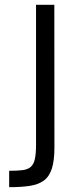

<svg xmlns="http://www.w3.org/2000/svg" viewBox="-20 -712 329 804"><path d="M18.4 71.8V3.2Q52.4 3.2 74.1 0.5Q95.9 -2.2 108.4 -12.9Q120.9 -23.6 125.9 -45.6Q130.9 -67.7 130.9 -106V-692H207.5L207.9 -94.7Q207.9 -38.7 196.9 -5.2Q185.9 28.4 162.6 44.8Q139.3 61.2 103.5 66.5Q67.8 71.8 18.4 71.8Z"/></svg>

Font: Titillium Web
Style: Bold
Weight: 700
Designer: Mohamed Gaber, Accademia di Belle Arti di Urbino
Foundry: Kief Type Foundry, Accademia di Belle Arti di Urbino
Version: Version 3.000